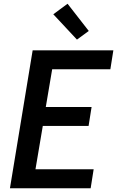

<svg xmlns="http://www.w3.org/2000/svg" viewBox="-20 -1003 640 1023"><path d="M33 0 154 -735H584L568 -634H258L224 -433H468L452 -332H208L169 -101H479L463 0ZM390 -792 264 -927 340 -983 453 -838Z"/></svg>

Font: Iosevka Aile
Style: Bold Italic
Weight: 700
Italic angle: -9°
Designer: Belleve Invis
Foundry: Belleve Invis
Version: Version 28.0.1; ttfautohint (v1.8.4)